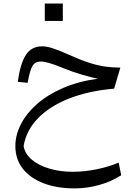

<svg xmlns="http://www.w3.org/2000/svg" viewBox="-20 -690 763 1061"><path d="M78.1 -237.8Q92.3 -339.8 123.3 -387Q154.3 -434.1 212.9 -434.1Q237.3 -434.1 271 -423.3Q304.7 -412.6 361.3 -387.2Q424.8 -358.4 473.1 -343Q521.5 -327.6 562.5 -322Q603.5 -316.4 645 -316.4L610.8 -200.2Q470.2 -188 363 -146Q255.9 -104 190.4 -37.1Q125 29.8 110.4 117.7Q118.2 160.6 156.2 192.6Q194.3 224.6 253.4 241.9Q312.5 259.3 382.3 259.3Q445.8 259.3 513.4 245.6Q581.1 231.9 635.7 208.5L649.9 278.3Q594.2 314 527.3 332.5Q460.4 351.1 392.6 351.1Q295.4 351.1 221.4 323Q147.5 294.9 106.2 242.4Q64.9 189.9 64.9 116.7Q64.9 56.6 95.2 -3.2Q125.5 -63 183.8 -114.5Q242.2 -166 326.9 -203.1Q411.6 -240.2 520.5 -254.9Q486.3 -261.7 432.1 -277.6Q377.9 -293.5 324.7 -315.4Q277.3 -335 249.8 -342.5Q222.2 -350.1 205.1 -350.1Q173.8 -350.1 159.2 -325.2Q144.5 -300.3 132.8 -232.4ZM227.5 -670.4H327.1V-574.2H227.5Z"/></svg>

Font: Pinar DS3-Regular
Style: Regular
Weight: 400
Designer: Amin Abedi
Version: Version 2.000